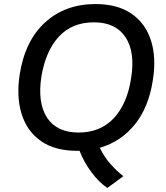

<svg xmlns="http://www.w3.org/2000/svg" viewBox="-20 -734 819 946"><path d="M77 -367Q103 -533 202 -623.5Q301 -714 451 -714Q559 -714 628 -666.5Q697 -619 724 -534Q751 -449 733 -339Q713 -206 644.5 -121Q576 -36 472 -6Q492 37 523 72.5Q554 108 588 134L509 192Q468 165 430.5 114.5Q393 64 372 9Q365 9 359 9Q251 9 182.5 -38.5Q114 -86 87 -171Q60 -256 77 -367ZM184 -357Q164 -227 212 -154Q260 -81 367 -81Q475 -81 541 -152Q607 -223 626 -349Q647 -477 598.5 -550.5Q550 -624 443 -624Q335 -624 270 -553.5Q205 -483 184 -357Z"/></svg>

Font: Mulish SemiBold
Style: Italic
Weight: 600
Italic angle: -9°
Designer: Vernon Adams
Foundry: Vernon Adams
Version: Version 3.603; ttfautohint (v1.8.3)